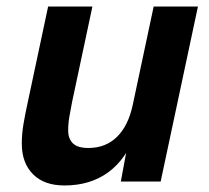

<svg xmlns="http://www.w3.org/2000/svg" viewBox="-20 -556 640 588"><path d="M177.6 12Q115 12 80.9 -22.6Q46.8 -57.2 46.8 -115.6Q46.8 -146.4 51.9 -176.1Q57 -205.8 63 -233.4L127.4 -536H263L200.8 -243.8Q196.4 -221.2 192.6 -199.5Q188.8 -177.8 188.8 -156.4Q188.8 -130.8 203.5 -116.8Q218.2 -102.8 250.4 -102.8Q303.2 -102.8 337.8 -136.4Q372.4 -170 386.2 -233.2L450.6 -536H586.2L472 0H350L378.6 -154.4L396.2 -150.4Q367.8 -69.8 312.3 -28.9Q256.8 12 177.6 12Z"/></svg>

Font: Geist Mono
Style: Italic
Weight: 400
Italic angle: -12°
Monospace: yes
Designer: Basement.studio, Andrés Briganti, Mateo Zaragoza
Foundry: Basement.studio, Vercel, Andrés Briganti, Guido Ferreyra, Mateo Zaragoza
Version: Version 1.500